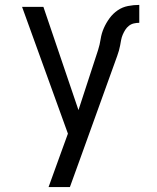

<svg xmlns="http://www.w3.org/2000/svg" viewBox="-20 -548 640 783"><path d="M178 215Q191 180 203.5 144.5Q216 109 229 74L257 -3L70 -520H157L300 -99L380 -344Q387 -366 390.5 -389Q394 -412 403.5 -433.5Q413 -455 427 -474Q441 -493 460 -506Q479 -519 502 -523.5Q525 -528 548 -528V-455Q537 -455 526 -452.5Q515 -450 506 -443Q497 -436 491 -426.5Q485 -417 480.5 -406.5Q476 -396 474 -385Q472 -374 470 -363Q468 -352 465 -341.5Q462 -331 458 -320L307 99Q296 128 286 157Q276 186 265 215Z"/></svg>

Font: Iosevka Extended
Style: Regular
Weight: 400
Width: 7
Monospace: yes
Designer: Belleve Invis
Foundry: Belleve Invis
Version: Version 32.5.0; ttfautohint (v1.8.4)